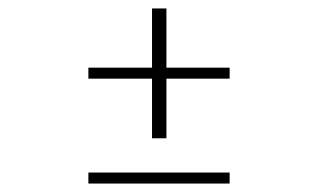

<svg xmlns="http://www.w3.org/2000/svg" viewBox="-20 -546 750 454"><path d="M339.5 -219V-360H189V-386H339.5V-526H373.5V-386H523V-360H373.5V-219ZM189 -138H523V-112H189Z"/></svg>

Font: League Mono Thin
Style: Regular
Weight: 100
Width: 6
Designer: Tyler Finck
Foundry: The League of Moveable Type / Tyler Finck
Version: Version 2.300;RELEASE